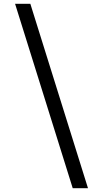

<svg xmlns="http://www.w3.org/2000/svg" viewBox="-20 -843 540 1006"><path d="M361 143 59 -823H139L441 143Z"/></svg>

Font: Iosevka Curly
Style: Regular
Weight: 400
Monospace: yes
Designer: Belleve Invis
Foundry: Belleve Invis
Version: Version 22.1.2; ttfautohint (v1.8.4)